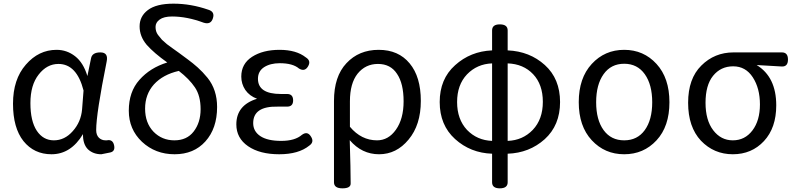

<svg xmlns="http://www.w3.org/2000/svg" viewBox="-20 -829 4335 1048"><path d="M261 13Q166 13 108 -59Q51 -131 51 -263Q51 -396 121 -476Q191 -557 289 -557Q345 -557 390 -522Q435 -487 457 -414L477 -511Q483 -543 528 -543Q573 -543 562 -492Q505 -208 505 -119Q505 -92 520 -77Q535 -63 556 -63H563Q596 -70 603 -35Q610 -1 578 4L533 13Q489 13 460 -14Q432 -42 433 -97Q367 13 261 13ZM181 -115Q216 -63 274 -63Q333 -63 377 -113Q422 -163 428 -232L436 -335Q399 -480 299 -480Q236 -480 191 -422Q146 -365 146 -266Q146 -168 181 -115Z M1101 -57Q1038 13 933 13Q828 13 755 -55Q683 -123 683 -225Q683 -328 741 -393Q799 -459 893 -488Q821 -539 781 -584Q742 -630 742 -685Q742 -740 787 -774Q833 -809 927 -809Q1022 -809 1117 -776Q1154 -765 1142 -729Q1131 -693 1092 -705Q1001 -739 919 -739Q874 -739 851 -722Q829 -706 829 -682Q829 -657 842 -639Q856 -621 864 -612Q873 -603 891 -588Q910 -574 921 -566Q932 -558 956 -541Q980 -524 1006 -504Q1032 -485 1059 -461Q1086 -437 1113 -404Q1165 -339 1165 -245Q1165 -128 1101 -57ZM818 -110Q864 -63 932 -63Q1000 -63 1037 -111Q1075 -160 1075 -233Q1075 -306 1044 -352Q1013 -398 956 -442Q869 -422 820 -368Q772 -314 772 -236Q772 -158 818 -110Z M1677 -84Q1697 -54 1668 -34Q1610 13 1504 13Q1398 13 1334 -31Q1270 -75 1270 -150Q1270 -255 1383 -290Q1342 -305 1319 -338Q1297 -371 1297 -411Q1297 -481 1356 -519Q1415 -557 1506 -557Q1597 -557 1649 -516Q1680 -497 1661 -466Q1643 -436 1612 -455Q1578 -484 1507 -484Q1455 -484 1421 -462Q1388 -440 1388 -399Q1388 -316 1513 -316H1547Q1580 -316 1580 -281Q1580 -247 1547 -247H1496Q1362 -250 1362 -157Q1362 -112 1401 -86Q1440 -60 1515 -60Q1590 -60 1628 -93Q1658 -115 1677 -84Z M1803 166V-278Q1803 -412 1871 -484Q1939 -557 2047 -557Q2155 -557 2216 -483Q2277 -410 2277 -278Q2277 -147 2210 -67Q2144 13 2049 13Q1955 13 1889 -64Q1894 97 1894 172Q1895 199 1849 199Q1803 199 1803 166ZM2038 -63Q2100 -63 2141 -121Q2183 -180 2183 -276Q2183 -373 2147 -426Q2112 -480 2043 -480Q1975 -480 1932 -427Q1890 -374 1890 -276V-137Q1952 -63 2038 -63Z M2708 199Q2666 199 2666 166V10Q2548 6 2464 -70Q2380 -146 2380 -272Q2380 -398 2464 -473Q2548 -549 2666 -554V-663Q2666 -696 2708 -696Q2751 -696 2751 -663V-554Q2871 -549 2954 -474Q3037 -399 3037 -272Q3037 -145 2953 -69Q2869 6 2751 10V166Q2751 199 2708 199ZM2529 -120Q2584 -63 2666 -60V-483Q2584 -480 2529 -423Q2475 -366 2475 -272Q2475 -178 2529 -120ZM2888 -120Q2943 -178 2943 -273Q2943 -368 2890 -424Q2837 -480 2751 -483V-60Q2833 -63 2888 -120Z M3563.5 -63Q3493 13 3387 13Q3281 13 3210 -63.5Q3139 -140 3139 -271.5Q3139 -403 3210 -480Q3281 -557 3387 -557Q3493 -557 3563.5 -480Q3634 -403 3634 -271Q3634 -139 3563.5 -63ZM3274.5 -119Q3315 -63 3387 -63Q3459 -63 3499.5 -119Q3540 -175 3540 -271Q3540 -367 3499.5 -424Q3459 -481 3387 -481Q3315 -481 3274.5 -424Q3234 -367 3234 -271Q3234 -175 3274.5 -119Z M3806 -61Q3736 -136 3736 -268Q3736 -400 3808 -471Q3880 -543 3984 -543H4248Q4281 -543 4281 -504Q4281 -465 4248 -466L4110 -474Q4217 -409 4217 -254Q4217 -131 4150 -59Q4083 13 3980 13Q3877 13 3806 -61ZM3980 -63Q4046 -63 4087 -117Q4128 -171 4128 -259Q4128 -347 4089 -407Q4050 -467 3982 -467Q3914 -467 3872 -415Q3831 -364 3831 -268Q3831 -173 3873 -118Q3915 -63 3980 -63Z"/></svg>

Font: Swei Gothic CJK TC Regular
Style: Regular
Weight: 400
Version: Version 2.129